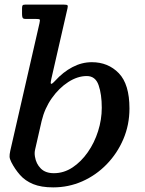

<svg xmlns="http://www.w3.org/2000/svg" viewBox="-20 -800 630 832"><path d="M131.5 -121Q130 -129.5 130.2 -137.5Q130.5 -145.5 132.5 -153.5L160.5 -276Q173.5 -330.5 204.5 -374.5Q235.5 -418.5 275.8 -444.5Q316 -470.5 356 -470.5Q393.5 -470.5 407.2 -431Q421 -391.5 421 -333Q421 -282 405 -231.5Q389 -181 360.2 -140Q331.5 -99 294 -74.2Q256.5 -49.5 213.5 -49.5Q177 -49.5 156.8 -69.8Q136.5 -90 131.5 -121ZM24.5 -146.5Q21 -130 21.5 -120.8Q22 -111.5 29 -97.5Q44.5 -67 66.8 -41.8Q89 -16.5 123.8 -2.2Q158.5 12 210.5 12Q277 12 336.5 -14.2Q396 -40.5 442 -87.8Q488 -135 514.5 -197Q541 -259 541 -330Q541 -435 494.8 -482.8Q448.5 -530.5 378 -530.5Q334.5 -530.5 294 -509.2Q253.5 -488 219 -450Q204 -434 201 -437Q198 -440 202.5 -458.5L272.5 -764Q275 -774.5 272.2 -777.2Q269.5 -780 256.5 -780H89Q80 -780 77.8 -776.5Q75.5 -773 75.5 -763.5V-739Q75.5 -729 77.8 -723.5Q80 -718 90.5 -718H134Q150.5 -718 152.2 -715.2Q154 -712.5 151 -699Z"/></svg>

Font: Besley Medium
Style: Italic
Weight: 500
Italic angle: -13°
Designer: Owen Earl
Foundry: indestructible type*
Version: Version 2.001